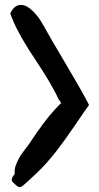

<svg xmlns="http://www.w3.org/2000/svg" viewBox="-20 -758 406 785"><path d="M22 -703Q38 -738 66 -738Q88 -738 113 -714Q138 -690 156 -657Q182 -609 247 -500Q312 -391 344 -329Q328 -307 286 -245Q244 -183 208 -137Q172 -91 134 -54Q76 1 68 5Q64 7 60 7Q52 7 38 -8Q28 -15 28 -23Q28 -33 40 -46Q40 -50 40 -58Q40 -72 47 -88.5Q54 -105 60 -115.5Q66 -126 80 -144Q94 -162 98 -168Q162 -265 204 -310L230 -337L218 -355Q194 -410 120 -521Q46 -632 22 -703Z"/></svg>

Font: NaniFont Regular
Style: Regular
Weight: 400
Designer: Nanigashitei
Version: Version 1.036